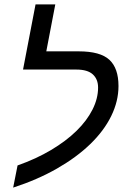

<svg xmlns="http://www.w3.org/2000/svg" viewBox="-20 -833 570 875"><path d="M427 -434Q427 -472 403 -494Q379 -516 328 -516H85L142 -813H232L191 -599H339Q437 -599 478.5 -560.5Q520 -522 520 -441Q520 -372 487 -304.5Q454 -237 391.5 -176.5Q329 -116 240 -65Q151 -14 40 22L60 -79Q145 -109 213 -149.5Q281 -190 328.5 -236.5Q376 -283 401.5 -333.5Q427 -384 427 -434Z"/></svg>

Font: Libra Sans Modern
Style: Italic
Weight: 400
Italic angle: -12°
Foundry: Stefan Peev, Context Ltd
Version: Version 1.000